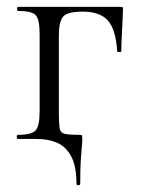

<svg xmlns="http://www.w3.org/2000/svg" viewBox="-20 -406 412 561"><path d="M203.4 131.2Q203.4 79.6 188.1 51Q172.8 22.4 147 11.2Q121.2 0 87.2 0H32Q29 0 29 -6Q29 -12 32 -12Q72.6 -12 84.2 -25Q95.8 -38 95.8 -81V-305Q95.8 -349 84.6 -361.5Q73.4 -374 33 -374Q30 -374 30 -380Q30 -386 33 -386H331.2Q337.4 -386 338.4 -384.5Q339.4 -383 339.4 -377Q338.4 -347 336.4 -311.5Q334.4 -276 334.4 -256Q334.4 -254 328.5 -254Q322.6 -254 322.4 -256Q318.4 -320.2 295.2 -346.1Q272 -372 221.6 -372Q177.6 -372 164.8 -357.8Q152 -343.6 152 -303V-81Q152 -48.2 153.8 -33.6Q155.6 -19 167.5 -15.5Q179.4 -12 210.8 -12Q218.2 -12 219.3 -10.5Q220.4 -9 220.4 0Q220.4 10 219.1 23.1Q217.8 36.2 216.1 60.5Q214.4 84.8 214.4 131.2Q214.4 135.2 208.9 135.2Q203.4 135.2 203.4 131.2Z"/></svg>

Font: Cormorant Infant Light
Style: Regular
Weight: 300
Designer: Christian Thalmann (Catharsis Fonts)
Foundry: Catharsis Fonts
Version: Version 4.001